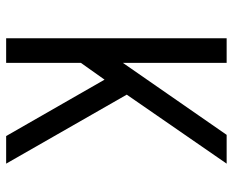

<svg xmlns="http://www.w3.org/2000/svg" viewBox="-88 -688 775 640"><g transform="rotate(90 300.0 -367.5)"><path d="M107 0V-735H189V-389L429 -735H525L295 -402L525 0H433L245 -328L189 -249V0Z"/></g></svg>

Font: Iosevka SS04 Extended
Style: Regular
Weight: 400
Width: 7
Monospace: yes
Designer: Belleve Invis
Foundry: Belleve Invis
Version: Version 19.0.0; ttfautohint (v1.8.4)